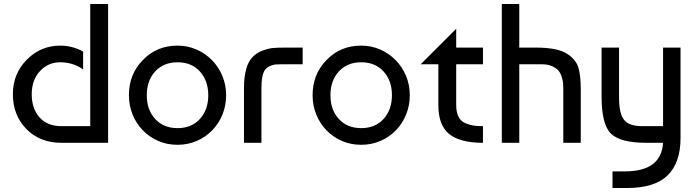

<svg xmlns="http://www.w3.org/2000/svg" viewBox="-20 -720 3506 968"><path d="M435 -700H525V0H290Q181 0 113 -69.5Q45 -139 45 -245Q45 -349 115.5 -419.5Q186 -490 283 -490Q345 -490 399 -460V-370Q349 -406 283 -406Q223 -406 181.5 -361.5Q140 -317 140 -245Q140 -172 179.5 -128Q219 -84 290 -84H435Z M700 -417Q770 -490 875 -490Q926 -490 970.5 -470.5Q1015 -451 1048.5 -417Q1082 -383 1101 -337.5Q1120 -292 1120 -240Q1120 -188 1101.5 -142.5Q1083 -97 1050 -63Q1017 -29 972 -9.5Q927 10 875 10Q822 10 777.5 -9.5Q733 -29 700 -63Q667 -97 648.5 -142.5Q630 -188 630 -240Q630 -346 700 -417ZM875 -406Q805 -406 762.5 -360Q720 -314 720 -240Q720 -166 762.5 -120Q805 -74 875 -74Q946 -74 988 -120.5Q1030 -167 1030 -240Q1030 -313 988 -359.5Q946 -406 875 -406Z M1210 0V-273Q1210 -388 1253 -432Q1274 -454 1304 -465Q1334 -476 1356.5 -478Q1379 -480 1418 -480H1506V-396H1400Q1380 -396 1369 -395Q1358 -394 1343 -388Q1328 -382 1317 -369Q1298 -345 1298 -273V0Z M1626 -417Q1696 -490 1801 -490Q1852 -490 1896.5 -470.5Q1941 -451 1974.5 -417Q2008 -383 2027 -337.5Q2046 -292 2046 -240Q2046 -188 2027.5 -142.5Q2009 -97 1976 -63Q1943 -29 1898 -9.5Q1853 10 1801 10Q1748 10 1703.5 -9.5Q1659 -29 1626 -63Q1593 -97 1574.5 -142.5Q1556 -188 1556 -240Q1556 -346 1626 -417ZM1801 -406Q1731 -406 1688.5 -360Q1646 -314 1646 -240Q1646 -166 1688.5 -120Q1731 -74 1801 -74Q1872 -74 1914 -120.5Q1956 -167 1956 -240Q1956 -313 1914 -359.5Q1872 -406 1801 -406Z M2101 -396 2280 -575V-480H2415V-396H2280V-190Q2280 -155 2291.5 -132Q2303 -109 2325 -99.5Q2347 -90 2366.5 -87Q2386 -84 2415 -84V0Q2300 0 2245 -44Q2190 -88 2190 -190V-396Z M2598 -700V-480H2683Q2794 -480 2842 -447Q2885 -418 2896.5 -377.5Q2908 -337 2908 -271V0H2820V-270Q2820 -288 2819 -300.5Q2818 -313 2812 -332.5Q2806 -352 2795 -364.5Q2784 -377 2763 -386.5Q2742 -396 2712 -396H2598V0H2510V-700Z M3013 -480H3101V-229Q3101 -148 3126 -116Q3151 -84 3218 -84H3323V-480H3411V-24Q3411 101 3345.5 164.5Q3280 228 3140 228H3068V144H3131Q3314 144 3323 0H3239Q3108 0 3060.5 -46Q3013 -92 3013 -233Z"/></svg>

Font: Baumans
Style: Regular
Weight: 400
Designer: Henadij Zarechnjuk
Foundry: Cyreal (www.cyreal.org)
Version: Version 001.002